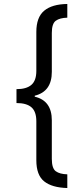

<svg xmlns="http://www.w3.org/2000/svg" viewBox="-20 -812 425 967"><path d="M63 -363Q113 -363 138 -384.5Q163 -406 163 -455V-651Q163 -725 202.5 -758Q242 -791 319 -792V-723Q281 -722 261 -707.5Q241 -693 241 -646V-450Q241 -351 155 -330V-325Q241 -305 241 -206V-12Q241 36 261 50.5Q281 65 319 66V135Q242 133 202.5 101.5Q163 70 163 -5V-201Q163 -250 138.5 -271.5Q114 -293 63 -293Z"/></svg>

Font: Noto Sans Bengali Condensed
Style: Regular
Weight: 400
Width: 3
Designer: Jelle Bosma - Monotype Design Team
Foundry: Monotype Imaging Inc.
Version: Version 2.003